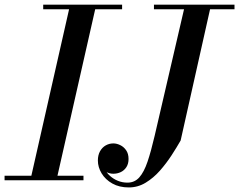

<svg xmlns="http://www.w3.org/2000/svg" viewBox="-60 -770 1022 820"><path d="M69.5 0 239.5 -750H351L181 0ZM-40.5 0V-19.5H296.5V0ZM124.5 -730.5V-750H461.5V-730.5ZM490 30.5Q449.5 30.5 419.8 13.8Q390 -3 374 -29.5Q358 -56 358 -84.5Q358 -107.5 367.2 -124Q376.5 -140.5 391.5 -149Q406.5 -157.5 424 -157.5Q438.5 -157.5 453.5 -150.2Q468.5 -143 478.8 -128.2Q489 -113.5 489 -91Q489 -70.5 479.8 -56.2Q470.5 -42 455.8 -35Q441 -28 424 -28Q409 -28 394 -35.2Q379 -42.5 369 -55.2Q359 -68 359 -84.5H378Q378.5 -66 386.8 -49Q395 -32 409.8 -18.8Q424.5 -5.5 443.5 2.2Q462.5 10 484.5 10Q515 10 535 -12.5Q555 -35 570 -79.2Q585 -123.5 600.5 -190L730.5 -750H841.5L711.5 -170Q695 -141 672.8 -106.8Q650.5 -72.5 623 -41.2Q595.5 -10 562.2 10.2Q529 30.5 490 30.5ZM597.5 -730.5V-750H941.5V-730.5Z"/></svg>

Font: Bodoni Moda 11pt Medium
Style: Italic
Weight: 500
Italic angle: -13°
Designer: Owen Earl
Foundry: indestructible type
Version: Version 2.004